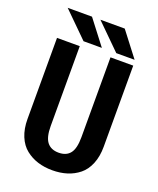

<svg xmlns="http://www.w3.org/2000/svg" viewBox="-161 -976 892 1083"><g transform="rotate(20 285.0 -434.5)"><path d="M509.5 -733.5H399.5L251 -880H397ZM313 -733.5H203L54.5 -880H200.5ZM56 -213.5V-700H192.5V-221Q192.5 -153.5 216 -124Q239.5 -94.5 285.5 -94.5Q331.5 -94.5 354.2 -123.8Q377 -153 377 -221V-700H513.5V-213.5Q513.5 -154.5 495.2 -110Q477 -65.5 445 -39.8Q413 -14 373 -1.5Q333 11 285.5 11Q238 11 198 -1.5Q158 -14 125.5 -39.8Q93 -65.5 74.5 -110Q56 -154.5 56 -213.5Z"/></g></svg>

Font: League Mono Narrow SemiBold
Style: Regular
Weight: 600
Width: 3
Designer: Tyler Finck
Foundry: The League of Moveable Type / Tyler Finck
Version: Version 2.210